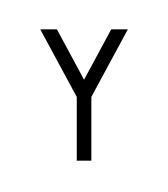

<svg xmlns="http://www.w3.org/2000/svg" viewBox="-20 -847 886 1012"><path d="M155.4 -826.9 423.1 144.6ZM192.3 -692.3H280L423.1 -426.9L566.2 -692.3H653.8L461.5 -336.2V-193.8V0H384.6V-193.8V-336.2Z"/></svg>

Font: linja laso
Style: Regular
Weight: 700
Version: Version 001.000